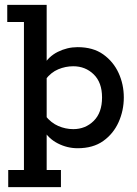

<svg xmlns="http://www.w3.org/2000/svg" viewBox="-20 -603 568 794"><path d="M14 171V100H79V-512H10V-583H173V-332L159 -331Q180 -369 219 -388.5Q258 -408 301 -408Q365 -408 407 -378Q449 -348 470.5 -301Q492 -254 492 -200Q492 -146 470.5 -98Q449 -50 407 -20Q365 10 301 10Q258 10 219 -10Q180 -30 159 -67L173 -66V100H232V171ZM283 -69Q333 -69 367.5 -103Q402 -137 402 -200Q402 -262 367.5 -295.5Q333 -329 283 -329Q251 -329 221 -316.5Q191 -304 168 -274L173 -310V-85L168 -124Q191 -95 221 -82Q251 -69 283 -69Z"/></svg>

Font: Rokkitt SemiBold Medium
Style: Regular
Weight: 500
Version: Version 3.103